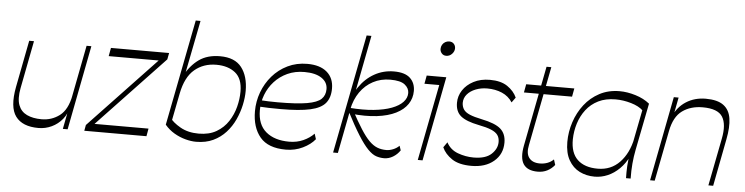

<svg xmlns="http://www.w3.org/2000/svg" viewBox="-47 -1006 4814 1240"><g transform="rotate(5 2360.0 -386.0)"><path d="M227 8Q123 8 79 -51.5Q35 -111 60 -243L119 -548H150L90 -238Q77 -169 92.5 -128Q108 -87 147 -68.5Q186 -50 242 -50Q308 -50 359 -88.5Q410 -127 428 -221L420 -151Q411 -101 382 -65.5Q353 -30 312.5 -11Q272 8 227 8ZM385 0 491 -548H522L416 0Z M524 0 531 -38 982 -514 987 -494H639L649 -548H1026L1018 -506L569 -32L567 -50H936L927 0Z M1249 8Q1217 8 1179.5 -2Q1142 -12 1107 -32.5Q1072 -53 1045 -85L1179 -772H1210L1135 -391L1127 -407Q1165 -478 1219.5 -517Q1274 -556 1356 -556Q1452 -556 1496 -499Q1540 -442 1540 -347Q1540 -304 1529.5 -255.5Q1519 -207 1497.5 -160Q1476 -113 1441.5 -75Q1407 -37 1359.5 -14.5Q1312 8 1249 8ZM1074 -75 1069 -136Q1092 -103 1142 -74.5Q1192 -46 1261 -46Q1329 -46 1376 -73.5Q1423 -101 1452 -145.5Q1481 -190 1494 -241Q1507 -292 1507 -340Q1507 -424 1460 -461.5Q1413 -499 1337 -499Q1254 -499 1196 -450Q1138 -401 1117 -294Z M1831 8Q1716 8 1663.5 -54.5Q1611 -117 1611 -222Q1611 -286 1633 -345.5Q1655 -405 1696 -452.5Q1737 -500 1794.5 -528Q1852 -556 1922 -556Q2004 -556 2049 -517.5Q2094 -479 2094 -411Q2094 -352 2065 -316.5Q2036 -281 1966.5 -265.5Q1897 -250 1775 -250Q1730 -250 1697.5 -251Q1665 -252 1635 -254V-296Q1664 -294 1693 -293Q1722 -292 1751 -292Q1875 -292 1941.5 -303.5Q2008 -315 2033.5 -339.5Q2059 -364 2059 -404Q2059 -449 2019 -475.5Q1979 -502 1908 -502Q1847 -502 1798 -479.5Q1749 -457 1714 -418.5Q1679 -380 1660.5 -331.5Q1642 -283 1642 -231Q1642 -138 1697.5 -91.5Q1753 -45 1848 -45Q1898 -45 1939 -63.5Q1980 -82 2008 -111L2019 -76Q1991 -41 1940.5 -16.5Q1890 8 1831 8Z M2230 -260 2216 -297Q2305 -290 2374 -297Q2443 -304 2490.5 -322Q2538 -340 2562.5 -366.5Q2587 -393 2587 -425Q2587 -456 2559 -478.5Q2531 -501 2464 -501Q2403 -501 2353 -474.5Q2303 -448 2269.5 -400Q2236 -352 2223 -287L2203 -292Q2219 -373 2259 -432Q2299 -491 2357 -523.5Q2415 -556 2484 -556Q2555 -556 2588.5 -524.5Q2622 -493 2622 -441Q2622 -394 2596.5 -356Q2571 -318 2521 -293Q2471 -268 2398 -259Q2325 -250 2230 -260ZM2468 8Q2441 8 2416 -0.5Q2391 -9 2362.5 -38Q2334 -67 2297.5 -125Q2261 -183 2210 -282L2241 -285Q2280 -213 2310 -166Q2340 -119 2366 -93Q2392 -67 2418.5 -56.5Q2445 -46 2478 -46Q2498 -46 2521 -55Q2544 -64 2561 -81L2571 -52Q2553 -25 2525.5 -8.5Q2498 8 2468 8ZM2137 0 2287 -772H2318L2168 0Z M2810 -686Q2792 -686 2781 -698.5Q2770 -711 2770 -727Q2770 -742 2777 -754Q2784 -766 2796 -773Q2808 -780 2822 -780Q2841 -780 2852 -768Q2863 -756 2863 -739Q2863 -719 2847.5 -702.5Q2832 -686 2810 -686ZM2686 0 2782 -494H2686L2696 -548H2823L2717 0Z M3034 8Q2953 8 2907.5 -22.5Q2862 -53 2843 -96L2867 -130Q2891 -84 2941 -65.5Q2991 -47 3043 -47Q3121 -47 3158.5 -82Q3196 -117 3196 -161Q3196 -188 3183 -206Q3170 -224 3140 -236.5Q3110 -249 3058 -259Q2977 -275 2941.5 -304Q2906 -333 2906 -390Q2906 -434 2930.5 -471.5Q2955 -509 3000 -532.5Q3045 -556 3106 -556Q3177 -556 3219.5 -527Q3262 -498 3281 -456L3257 -423Q3232 -462 3189 -480.5Q3146 -499 3093 -499Q3053 -499 3018.5 -485.5Q2984 -472 2963.5 -448Q2943 -424 2943 -392Q2944 -367 2956 -349.5Q2968 -332 2996.5 -320Q3025 -308 3074 -298Q3163 -280 3198.5 -248.5Q3234 -217 3234 -160Q3234 -85 3179 -38.5Q3124 8 3034 8Z M3464 8Q3397 8 3371 -31.5Q3345 -71 3361 -153L3462 -672H3493L3393 -159Q3381 -104 3403 -75Q3425 -46 3473 -46Q3499 -46 3522 -54.5Q3545 -63 3562 -80L3573 -45Q3553 -20 3525.5 -6Q3498 8 3464 8ZM3331 -494 3341 -548H3653L3643 -494Z M4104 -445Q4077 -471 4026 -486Q3975 -501 3925 -501Q3861 -501 3813.5 -477.5Q3766 -454 3735 -413.5Q3704 -373 3688.5 -323Q3673 -273 3672 -220Q3671 -132 3717 -88.5Q3763 -45 3848 -45Q3934 -45 3990.5 -104Q4047 -163 4067 -261L4052 -146Q4028 -96 3993 -61.5Q3958 -27 3917 -9.5Q3876 8 3833 8Q3779 8 3735 -14Q3691 -36 3664.5 -82.5Q3638 -129 3638 -200Q3638 -266 3659 -329.5Q3680 -393 3719.5 -444Q3759 -495 3816.5 -525.5Q3874 -556 3947 -556Q3996 -556 4050 -539.5Q4104 -523 4142 -492ZM4036 0Q4035 -38 4037 -78Q4039 -118 4049 -173L4114 -504L4142 -492L4082 -188Q4073 -143 4069 -97Q4065 -51 4066 0Z M4192 0 4298 -548H4329L4297 -382L4294 -419Q4322 -485 4377.5 -520.5Q4433 -556 4505 -556Q4581 -556 4620 -527Q4659 -498 4667.5 -442.5Q4676 -387 4660 -306L4601 0H4570L4630 -307Q4649 -402 4618.5 -450.5Q4588 -499 4490 -499Q4412 -499 4358 -460Q4304 -421 4286 -328L4222 0Z"/></g></svg>

Font: Savate ExtraLight
Style: Italic
Weight: 200
Italic angle: -11°
Designer: Max Esnée
Foundry: Plomb Type
Version: Version 2.000